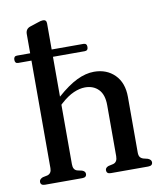

<svg xmlns="http://www.w3.org/2000/svg" viewBox="-82 -799 731 866"><g transform="rotate(-10 283.0 -366.0)"><path d="M15.5 -578.5Q15.5 -595.5 30.5 -595.5H91V-683.5Q91 -706.5 111.5 -714L148 -726Q164 -732 173.5 -732Q189.5 -732 189.5 -715V-595.5H335Q350.5 -595.5 350.5 -579Q350.5 -562 335 -562H189.5V-379.5Q240 -424 281 -443.8Q322 -463.5 359.5 -463.5Q417.5 -463.5 454.2 -426.8Q491 -390 491 -325V-71Q491 -56.5 496.2 -49.5Q501.5 -42.5 511.5 -39.5L531.5 -34.5Q547 -28 547 -16.5Q547 0 526.5 0H355.5Q336 0 336 -16.5Q336 -28 350.5 -33.5L373 -38.5Q392.5 -44 392.5 -71V-305Q392.5 -353 369.2 -377Q346 -401 307.5 -401Q283 -401 255 -388.8Q227 -376.5 196 -348.5L189.5 -342.5V-69.5Q189.5 -44 208 -38.5L230 -33.5Q244.5 -28 244.5 -16.5Q244.5 0 225 0H54Q34 0 34 -16.5Q34 -28.5 50 -35L72 -39.5Q91 -45.5 91 -69V-562H30Q15.5 -562 15.5 -578.5Z"/></g></svg>

Font: Fraunces 72pt Soft
Style: Regular
Weight: 400
Version: Version 1.000;[b76b70a41]